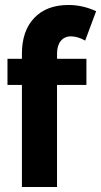

<svg xmlns="http://www.w3.org/2000/svg" viewBox="-20 -751 406 771"><path d="M209 -515H327V-410H209V0H68V-410H10V-515H68V-535Q68 -627 117.5 -679Q167 -731 255 -731Q312 -731 366 -706L322 -588Q292 -605 265 -605Q239 -605 224 -586.5Q209 -568 209 -535Z"/></svg>

Font: Akshar SemiBold
Style: Regular
Weight: 600
Designer: Tall Chai
Foundry: Tall Chai
Version: Version 1.000